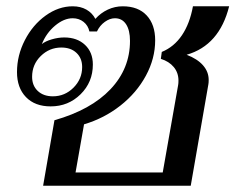

<svg xmlns="http://www.w3.org/2000/svg" viewBox="-20 -590 748 610"><path d="M153 -208Q269 -241 331 -306.5Q393 -372 393 -460Q393 -494 380.5 -513Q368 -532 345 -532Q329 -532 313 -520.5Q297 -509 288 -490H264Q260 -509 245.5 -520.5Q231 -532 211 -532Q183 -532 155 -508.5Q127 -485 113 -450Q124 -459 144.5 -465Q165 -471 184 -471Q225 -471 250 -447.5Q275 -424 275 -385Q275 -329 236 -290.5Q197 -252 141 -252Q91 -252 62.5 -281.5Q34 -311 34 -361Q34 -414 59 -462.5Q84 -511 125 -540.5Q166 -570 211 -570Q236 -570 254.5 -559.5Q273 -549 283 -530Q300 -549 322.5 -559.5Q345 -570 370 -570Q419 -570 446 -541Q473 -512 473 -462Q473 -404 443.5 -349.5Q414 -295 362.5 -254.5Q311 -214 247 -195L220 -42H497L546 -320Q547 -325 547 -334Q547 -359 532 -377Q517 -395 491 -403L494 -425Q533 -441 558 -478Q583 -515 593 -570H708Q677 -446 573 -416Q607 -403 625 -382.5Q643 -362 643 -336Q643 -327 642 -322L586 0H117ZM241 -377Q241 -405 223 -422Q205 -439 175 -439Q137 -439 109.5 -412Q82 -385 82 -346Q82 -318 100 -301Q118 -284 148 -284Q186 -284 213.5 -311.5Q241 -339 241 -377Z"/></svg>

Font: Fahkwang
Style: Italic
Weight: 400
Italic angle: -10°
Version: Version 1.000; ttfautohint (v1.6)